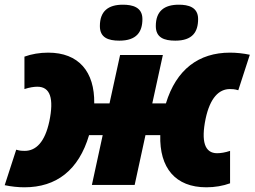

<svg xmlns="http://www.w3.org/2000/svg" viewBox="-32 -787 1083 817"><path d="M714 -614C787 -614 811 -651 811 -706C811 -757 769 -767 729 -767C667 -767 631 -740 631 -676C631 -627 666 -614 714 -614ZM476 -614C549 -614 574 -651 574 -706C574 -757 531 -767 491 -767C429 -767 393 -740 393 -676C393 -627 428 -614 476 -614ZM72 10C208 10 303 -63 347 -212H405L359 0H541L587 -212H650C646 -73 714 10 846 10C882 10 917 4 947 -7V-145C926 -138 907 -135 892 -135C839 -135 823 -185 843 -282C862 -371 900 -408 946 -408C956 -408 965 -408 982 -403L1031 -554C1003 -560 973 -563 947 -563C813 -563 718 -491 674 -347H616L661 -553H479L434 -347H369C371 -482 303 -563 173 -563C137 -563 102 -557 72 -546V-408C93 -415 112 -418 127 -418C182 -418 198 -368 178 -271C159 -182 121 -145 73 -145C63 -145 54 -145 37 -150L-12 1C16 7 46 10 72 10Z"/></svg>

Font: Noto Sans Black
Style: Italic
Weight: 900
Italic angle: -12°
Designer: Monotype Design Team
Foundry: Monotype Imaging Inc.
Version: Version 2.013